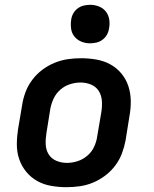

<svg xmlns="http://www.w3.org/2000/svg" viewBox="-20 -770 640 798"><path d="M256 8Q224 8 192.5 2.5Q161 -3 135 -17.5Q109 -32 89.5 -55.5Q70 -79 60 -108Q50 -137 50 -169Q50 -201 55 -233L72 -333Q76 -360 86 -387Q96 -414 114 -438Q132 -462 156 -480Q180 -498 207 -509Q234 -520 261.5 -524Q289 -528 317 -528Q349 -528 380.5 -522.5Q412 -517 438.5 -502.5Q465 -488 484.5 -464.5Q504 -441 513.5 -412Q523 -383 523.5 -351Q524 -319 518 -287L502 -187Q497 -160 487 -133Q477 -106 459 -82Q441 -58 417 -40Q393 -22 366.5 -11Q340 0 312 4Q284 8 256 8ZM258 -93Q280 -93 302 -100Q324 -107 342.5 -122.5Q361 -138 371 -159.5Q381 -181 384 -203L401 -303Q405 -327 403.5 -350Q402 -373 391 -391Q380 -409 359.5 -418Q339 -427 315 -427Q293 -427 271 -420Q249 -413 231 -397.5Q213 -382 203 -360.5Q193 -339 189 -317L173 -217Q169 -193 170 -170Q171 -147 182 -129Q193 -111 213.5 -102Q234 -93 258 -93ZM354 -590Q335 -590 318 -597Q301 -604 289.5 -618Q278 -632 275.5 -651Q273 -670 276 -689Q278 -703 285 -715Q292 -727 303.5 -735.5Q315 -744 328.5 -747Q342 -750 355 -750Q374 -750 391.5 -743Q409 -736 420 -722Q431 -708 434 -689Q437 -670 433 -651Q431 -637 424 -625Q417 -613 405.5 -604.5Q394 -596 380.5 -593Q367 -590 354 -590Z"/></svg>

Font: Iosevka Aile
Style: Bold Italic
Weight: 700
Italic angle: -9°
Designer: Belleve Invis
Foundry: Belleve Invis
Version: Version 28.0.1; ttfautohint (v1.8.4)